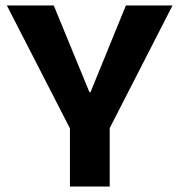

<svg xmlns="http://www.w3.org/2000/svg" viewBox="-20 -680 654 700"><path d="M235 0V-212L5 -660H176L306 -344H310L439 -660H609L380 -213V0Z"/></svg>

Font: Bricolage Grotesque 28pt
Style: Bold
Weight: 700
Designer: Mathieu Triay
Foundry: Atelier Triay
Version: Version 1.000;gftools[0.9.30]